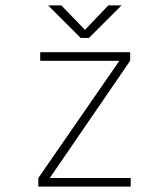

<svg xmlns="http://www.w3.org/2000/svg" viewBox="-20 -694 610 714"><path d="M432 -674 311 -553H280L159 -674H208L296 -583L383 -674ZM165 -32H466V0H122.5V-32L424 -468H129.5V-500H464V-468Z"/></svg>

Font: League Mono Narrow Thin
Style: Regular
Weight: 100
Width: 3
Designer: Tyler Finck
Foundry: The League of Moveable Type / Tyler Finck
Version: Version 2.210